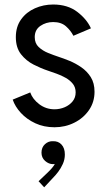

<svg xmlns="http://www.w3.org/2000/svg" viewBox="-20 -545 474 834"><path d="M216.8 7.8Q170.9 7.8 133.5 -9.5Q96.2 -26.9 70.8 -54.4Q45.4 -82 35.2 -112.3L111.3 -143.6Q121.6 -114.3 150.6 -92.3Q179.7 -70.3 216.8 -70.3Q240.2 -70.3 261.2 -79.3Q282.2 -88.4 295.4 -104.7Q308.6 -121.1 308.6 -143.6Q308.6 -165.5 296.4 -180.9Q284.2 -196.3 265.1 -207Q246.1 -217.8 225.3 -225.1Q204.6 -232.4 187.5 -238.3Q158.2 -248 126 -264.4Q93.8 -280.8 71.3 -309.3Q48.8 -337.9 48.8 -383.8Q48.8 -429.2 71.8 -460.9Q94.7 -492.7 131.8 -509Q168.9 -525.4 210.9 -525.4Q273.9 -525.4 315.7 -493.4Q357.4 -461.4 375 -421.9L298.8 -389.6Q287.1 -412.6 266.4 -430.9Q245.6 -449.2 210.9 -449.2Q179.7 -449.2 155.3 -432.4Q130.9 -415.5 130.9 -383.8Q130.9 -356.9 147.9 -340.8Q165 -324.7 189.2 -314.9Q213.4 -305.2 235.4 -297.9Q255.4 -291.5 281.7 -280.8Q308.1 -270 333 -252.9Q357.9 -235.8 374.3 -210Q390.6 -184.1 390.6 -146.5Q390.6 -101.6 366.5 -66.7Q342.3 -31.7 302.7 -12Q263.2 7.8 216.8 7.8ZM171.9 268.6 147.5 242.2 187.5 204.1Q197.8 194.3 206.3 184.3Q214.8 174.3 219.7 164.3Q224.6 154.3 223.6 144.5L239.3 142.6Q237.3 152.8 230.2 160.4Q223.1 168 210 168Q191.9 168 176 154.1Q160.2 140.1 160.2 118.2Q160.2 95.2 175.3 81.3Q190.4 67.4 210 68.4Q232.9 67.4 247.3 83Q261.7 98.6 261.7 126Q261.7 147.9 252.9 167.2Q244.1 186.5 232.9 201.2Q221.7 215.8 213.9 223.6Z"/></svg>

Font: Reddit Sans
Style: Regular
Weight: 400
Designer: Stephen Hutchings
Foundry: Reddit
Version: Version 1.014